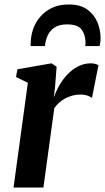

<svg xmlns="http://www.w3.org/2000/svg" viewBox="-20 -838 470 858"><path d="M40.5 0 104.5 -468 51.5 -494 58 -528.5 210.5 -555 233 -539.5 226 -450 220.5 -401.5Q229.5 -429 245 -456.2Q260.5 -483.5 281.8 -505.8Q303 -528 329.2 -541.5Q355.5 -555 385.5 -555Q398 -555 407 -552.2Q416 -549.5 420 -546.5L391 -400.5Q387 -404.5 372.8 -410Q358.5 -415.5 338 -415.5Q321 -415.5 304.2 -411Q287.5 -406.5 272 -398.5Q256.5 -390.5 244 -379.2Q231.5 -368 222.5 -354L174 0ZM117 -632Q117 -636.5 117 -640.5Q117 -644.5 117.5 -649.5Q118 -679 128.2 -708.5Q138.5 -738 159.5 -762.8Q180.5 -787.5 212.2 -802.8Q244 -818 288 -818Q338.5 -818 369.5 -795.8Q400.5 -773.5 415 -739.2Q429.5 -705 429.5 -667.5Q429.5 -657 428 -648Q426.5 -639 425 -632H361Q361.5 -637 362 -641.8Q362.5 -646.5 362 -653Q360.5 -685.5 343.5 -707.2Q326.5 -729 279.5 -729Q243 -729 222 -714Q201 -699 191.8 -676.5Q182.5 -654 181 -632Z"/></svg>

Font: Merriweather 48pt
Style: Bold Italic
Weight: 700
Italic angle: -7.8°
Version: Version 2.101